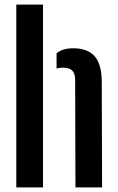

<svg xmlns="http://www.w3.org/2000/svg" viewBox="-20 -820 515 840"><path d="M51.3 0V-800H168.2V0ZM310.1 0 308.8 -470.6Q308.8 -498.4 296 -511.2Q283.3 -524 254.5 -524Q239.7 -524 227.5 -520.1V-587.1Q241 -597.9 258.8 -603.3Q276.6 -608.7 301.5 -608.7Q363 -608.7 393.9 -574.2Q424.9 -539.7 425.2 -461L426.6 0Z"/></svg>

Font: Big Shoulders Stencil Text Thin
Style: Regular
Weight: 100
Designer: Patric King
Foundry: XO Type Co
Version: Version 2.001